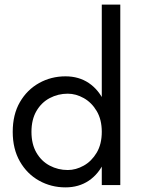

<svg xmlns="http://www.w3.org/2000/svg" viewBox="-20 -800 610 830"><path d="M420 -780V0H500V-780ZM35 -230Q35 -156 66 -102Q97 -48 149 -19Q201 10 263 10Q321 10 364 -19Q407 -48 431.5 -102Q456 -156 456 -230Q456 -305 431.5 -358.5Q407 -412 364 -441Q321 -470 263 -470Q201 -470 149 -441Q97 -412 66 -358.5Q35 -305 35 -230ZM116 -230Q116 -283 137.5 -320Q159 -357 195 -376Q231 -395 273 -395Q308 -395 342 -376Q376 -357 398 -320Q420 -283 420 -230Q420 -177 398 -140Q376 -103 342 -84Q308 -65 273 -65Q231 -65 195 -84Q159 -103 137.5 -140Q116 -177 116 -230Z"/></svg>

Font: Glinicke Jost Regular
Style: Regular
Weight: 400
Version: Version 3.710